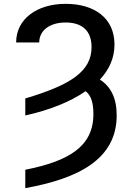

<svg xmlns="http://www.w3.org/2000/svg" viewBox="-20 -757 684 990"><path d="M110.4 -249.3V-161.6C235.1 -189.3 342.7 -231.9 421.5 -286.9C449.9 -264.9 461.6 -226.9 461.6 -168.7C461.6 0.7 331.7 74.2 110.4 118.3V213.1C384.9 163.7 581.7 63.6 581.7 -162.3C581.7 -252.5 550.1 -311.8 495 -346.6C544 -398.8 570.3 -459.2 570.3 -527C570.3 -664.1 466.6 -737.2 318.5 -737.2C170.1 -737.2 63.2 -658.7 63.2 -538H182.2C182.2 -599.4 235.4 -641 318.5 -641C405.2 -641 452.1 -596.6 452.1 -514.2C452.1 -387.1 340.9 -318.2 110.4 -249.3Z"/></svg>

Font: Margiela Sans Medium
Style: Regular
Weight: 500
Designer: Stefan Endress, Andreas Faust
Version: Version 1.100;FEAKit 1.0